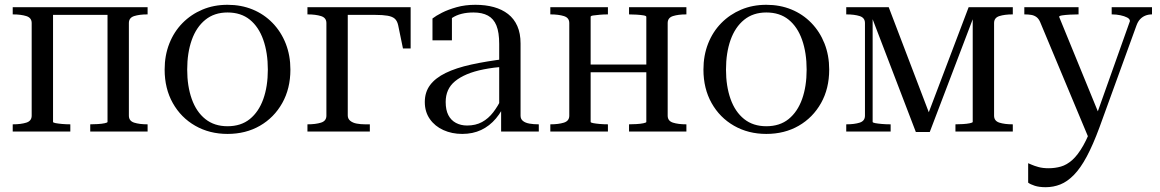

<svg xmlns="http://www.w3.org/2000/svg" viewBox="-20 -548 4835 800"><path d="M112 -66V-452Q112 -474 89.5 -481Q67 -488 34 -488H33V-518H201V-40Q201 -37 211.5 -35Q222 -33 238.5 -31.5Q255 -30 273 -30V0H33V-30H34Q67 -30 89.5 -37Q112 -44 112 -66ZM428 -40V-518H595V-488H594Q561 -488 539 -481Q517 -474 517 -452V-66Q517 -44 539 -37Q561 -30 594 -30H595V0H356V-30Q370 -30 387 -31Q404 -32 416 -34.5Q428 -37 428 -40ZM172 -486V-518H463V-486Z M1190 -258Q1190 -179 1156 -118.5Q1122 -58 1063 -24Q1004 10 928 10Q853 10 793.5 -24Q734 -58 700 -118.5Q666 -179 666 -258Q666 -317 685.5 -366.5Q705 -416 740.5 -452Q776 -488 823.5 -508Q871 -528 928 -528Q985 -528 1032.5 -508.5Q1080 -489 1115.5 -452.5Q1151 -416 1170.5 -366.5Q1190 -317 1190 -258ZM760 -258Q760 -189 779 -135.5Q798 -82 835.5 -52Q873 -22 928 -22Q984 -22 1021 -52Q1058 -82 1077 -135Q1096 -188 1096 -258Q1096 -328 1077 -382Q1058 -436 1021 -466Q984 -496 928 -496Q873 -496 835.5 -465.5Q798 -435 779 -381.5Q760 -328 760 -258Z M1340 -66V-452Q1340 -474 1317.5 -481Q1295 -488 1262 -488H1261V-518H1429V-67Q1429 -53 1439.5 -44.5Q1450 -36 1466.5 -33Q1483 -30 1501 -30H1521V0H1261V-30H1262Q1295 -30 1317.5 -37Q1340 -44 1340 -66ZM1422 -486V-518H1691V-346H1659L1639 -443Q1635 -461 1625 -470Q1615 -479 1595 -482.5Q1575 -486 1542 -486Z M2089 -303 2087 -271Q2036 -267 1995.5 -259Q1955 -251 1925.5 -238.5Q1896 -226 1876 -209.5Q1856 -193 1846.5 -171.5Q1837 -150 1837 -123Q1837 -90 1848 -68.5Q1859 -47 1879.5 -36Q1900 -25 1926 -25Q1962 -25 1988.5 -39.5Q2015 -54 2035 -80Q2055 -106 2070 -138L2090 -129Q2073 -86 2046.5 -54.5Q2020 -23 1985 -6.5Q1950 10 1906 10Q1863 10 1827.5 -6Q1792 -22 1771 -52Q1750 -82 1750 -123Q1750 -164 1772 -193.5Q1794 -223 1837 -244Q1880 -265 1943.5 -279Q2007 -293 2089 -303ZM2068 0V-99L2060 -95V-365Q2060 -413 2048.5 -441.5Q2037 -470 2013 -483Q1989 -496 1953 -496Q1898 -496 1864 -473.5Q1830 -451 1808 -418Q1810 -437 1814.5 -450.5Q1819 -464 1826.5 -473Q1834 -482 1843.5 -485.5Q1853 -489 1863 -488V-380H1782V-471Q1796 -482 1821.5 -495Q1847 -508 1882.5 -518Q1918 -528 1961 -528Q2003 -528 2037.5 -518.5Q2072 -509 2097 -489.5Q2122 -470 2135.5 -439.5Q2149 -409 2149 -367V-66Q2149 -52 2159 -44Q2169 -36 2186 -33Q2203 -30 2224 -30H2225V0Z M2352 -66V-452Q2352 -474 2329.5 -481Q2307 -488 2274 -488H2273V-518H2513V-488Q2495 -488 2478.5 -486.5Q2462 -485 2451.5 -483.5Q2441 -482 2441 -478V-40Q2441 -37 2451.5 -35Q2462 -33 2478.5 -31.5Q2495 -30 2513 -30V0H2273V-30H2274Q2307 -30 2329.5 -37Q2352 -44 2352 -66ZM2673 -40V-478Q2673 -482 2661 -484Q2649 -486 2632 -487Q2615 -488 2601 -488V-518H2840V-488H2839Q2806 -488 2784 -481Q2762 -474 2762 -452V-66Q2762 -44 2784 -37Q2806 -30 2839 -30H2840V0H2601V-30Q2615 -30 2632 -31Q2649 -32 2661 -34.5Q2673 -37 2673 -40ZM2412 -247V-279H2703V-247Z M3435 -258Q3435 -179 3401 -118.5Q3367 -58 3308 -24Q3249 10 3173 10Q3098 10 3038.5 -24Q2979 -58 2945 -118.5Q2911 -179 2911 -258Q2911 -317 2930.5 -366.5Q2950 -416 2985.5 -452Q3021 -488 3068.5 -508Q3116 -528 3173 -528Q3230 -528 3277.5 -508.5Q3325 -489 3360.5 -452.5Q3396 -416 3415.5 -366.5Q3435 -317 3435 -258ZM3005 -258Q3005 -189 3024 -135.5Q3043 -82 3080.5 -52Q3118 -22 3173 -22Q3229 -22 3266 -52Q3303 -82 3322 -135Q3341 -188 3341 -258Q3341 -328 3322 -382Q3303 -436 3266 -466Q3229 -496 3173 -496Q3118 -496 3080.5 -465.5Q3043 -435 3024 -381.5Q3005 -328 3005 -258Z M3683 -518 3860 -54H3840L4016 -518H4200V-488H4199Q4166 -488 4144 -481Q4122 -474 4122 -452V-66Q4122 -44 4144 -37Q4166 -30 4199 -30H4200V0H3961V-30Q3975 -30 3992 -31Q4009 -32 4021 -34.5Q4033 -37 4033 -40V-496L4043 -494L3854 2H3796L3606 -494L3616 -496V-40Q3616 -37 3626.5 -35Q3637 -33 3654 -31.5Q3671 -30 3689 -30H3691V0H3506V-30H3507Q3540 -30 3562 -37Q3584 -44 3584 -66V-452Q3584 -474 3562 -481Q3540 -488 3507 -488H3506V-518Z M4565 -58 4545 -19 4518 32 4314 -456Q4308 -470 4298.5 -477Q4289 -484 4276.5 -486Q4264 -488 4249 -488H4248V-518H4474V-488H4472Q4456 -488 4437.5 -487Q4419 -486 4406 -484Q4393 -482 4393 -478ZM4561 -17Q4534 56 4508 104.5Q4482 153 4454.5 181Q4427 209 4398 220.5Q4369 232 4337 232Q4310 232 4291.5 226Q4273 220 4264 213V132Q4267 133 4278 138Q4289 143 4307 148Q4325 153 4349 153Q4376 153 4400.5 146Q4425 139 4448 118.5Q4471 98 4493.5 58.5Q4516 19 4538 -45L4550 -72L4688 -460Q4688 -469 4676.5 -475Q4665 -481 4648 -484.5Q4631 -488 4614 -488H4612V-518H4780V-488Q4765 -488 4752.5 -483Q4740 -478 4730.5 -468Q4721 -458 4715 -441Z"/></svg>

Font: Roboto Serif 144pt
Style: Regular
Weight: 400
Version: Version 1.008